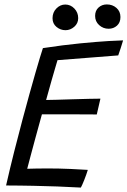

<svg xmlns="http://www.w3.org/2000/svg" viewBox="-20 -843 576 868"><path d="M345.5 5Q291 2 239.2 0Q187.5 -2 131 -3Q102 -3.5 69.5 -4Q37 -4.5 7.5 -4.5Q25 -81.5 44 -157Q63 -232.5 81.5 -301.5Q116 -430 140 -513Q164 -596 174 -625.5Q265.5 -639.5 342.8 -647Q420 -654.5 471.2 -657.5Q522.5 -660.5 536.5 -660.5Q531 -642 526 -626.5Q521 -611 514.5 -592.5L240 -571Q236 -558 228.8 -533.2Q221.5 -508.5 213.5 -480.5Q205.5 -452.5 198.8 -428Q192 -403.5 188.5 -391Q202.5 -391 235.8 -392Q269 -393 308.5 -394.2Q348 -395.5 382.5 -396.2Q417 -397 434 -397L417.5 -325.5Q410 -325.5 386.2 -325.8Q362.5 -326 330.5 -326Q298.5 -326 265.5 -326.2Q232.5 -326.5 206.5 -326.2Q180.5 -326 169.5 -326Q167 -317 158.5 -286.2Q150 -255.5 139.2 -215.8Q128.5 -176 118.5 -138.8Q108.5 -101.5 103 -80Q115 -80.5 143 -81Q171 -81.5 194.5 -81.5Q246.5 -81.5 299 -79.2Q351.5 -77 377 -75Q371 -55 360.8 -29.2Q350.5 -3.5 345.5 5ZM471 -713Q446.5 -713 428.2 -729.5Q410 -746 410 -771Q410 -795 425.5 -809Q441 -823 463 -823Q488.5 -823 506.5 -807.2Q524.5 -791.5 524.5 -766Q524.5 -741 508.8 -727Q493 -713 471 -713ZM276 -706.5Q253.5 -706.5 235.5 -721.2Q217.5 -736 217.5 -760.5Q217.5 -787 235 -804.8Q252.5 -822.5 275 -822.5Q299 -822.5 316.2 -804.5Q333.5 -786.5 333.5 -761Q333.5 -737.5 315.8 -722Q298 -706.5 276 -706.5Z"/></svg>

Font: Grandstander Light
Style: Italic
Weight: 300
Italic angle: -15°
Designer: Tyler Finck
Foundry: Etcetera Type Co
Version: Version 1.200; ttfautohint (v1.8.3)